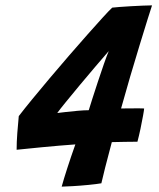

<svg xmlns="http://www.w3.org/2000/svg" viewBox="-20 -691 592 716"><path d="M492.5 -162.5Q470 -162.5 445.5 -162Q421 -161.5 397 -161Q382 -104.5 372.2 -66.2Q362.5 -28 358 -7.5Q341 -4.5 310.5 -1.5Q280 1.5 251.2 3.2Q222.5 5 210 5Q217.5 -22.5 231 -64.2Q244.5 -106 261 -152.5Q234 -150.5 200.8 -147.8Q167.5 -145 134.8 -141.8Q102 -138.5 77 -136Q52 -133.5 42 -132.5Q42 -160.5 44.5 -194.5Q47 -228.5 50 -258Q69.5 -283.5 99.8 -320.5Q130 -357.5 165.8 -399.8Q201.5 -442 238.2 -484.5Q275 -527 307.8 -564Q340.5 -601 364.5 -627.2Q388.5 -653.5 398.5 -662.5Q406.5 -663.5 425.5 -665Q444.5 -666.5 467.8 -667.8Q491 -669 512.5 -670Q534 -671 547 -671Q543.5 -661 531 -621Q518.5 -581 501 -523.8Q483.5 -466.5 465 -403.8Q446.5 -341 431.5 -286.5Q446 -286.5 464.2 -286.8Q482.5 -287 497.8 -287Q513 -287 517.5 -286.5Q517.5 -282 513.5 -259.8Q509.5 -237.5 503.8 -210.2Q498 -183 492.5 -162.5ZM385.5 -500.5Q365 -477 336 -443Q307 -409 277.2 -373.2Q247.5 -337.5 224.5 -309.2Q201.5 -281 193.5 -269.5Q200.5 -270.5 222.5 -273Q244.5 -275.5 269.5 -277.8Q294.5 -280 311 -280Q314.5 -292 323.8 -321Q333 -350 344.8 -385.5Q356.5 -421 367.5 -452.5Q378.5 -484 385.5 -500.5Z"/></svg>

Font: Grandstander
Style: Bold Italic
Weight: 700
Italic angle: -15°
Designer: Tyler Finck
Foundry: Etcetera Type Co
Version: Version 1.200; ttfautohint (v1.8.3)